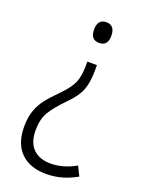

<svg xmlns="http://www.w3.org/2000/svg" viewBox="-140 -604 638 863"><g transform="rotate(20 178.5 -172.0)"><path d="M216 -440Q174 -440 174 -489Q174 -539 216 -539Q236 -539 246.5 -526Q257 -513 257 -489Q257 -440 216 -440ZM241 -320Q241 -260 226.5 -223Q212 -186 172 -146Q122 -95 102 -60.5Q82 -26 82 26Q82 84 112 114Q142 144 196 144Q256 144 316 110L338 155Q268 195 193 195Q115 195 71.5 152Q28 109 28 28Q28 -17 40 -50Q52 -83 72.5 -109Q93 -135 130 -172Q169 -212 182 -243Q195 -274 195 -325V-343H241Z"/></g></svg>

Font: Noto Sans UI NarrowLight
Style: Regular
Weight: 300
Width: 4
Designer: Monotype Design Team
Foundry: Monotype Imaging Inc.
Version: Version 1.001